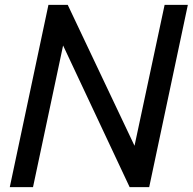

<svg xmlns="http://www.w3.org/2000/svg" viewBox="-20 -765 788 785"><path d="M653 -745H748L590 0H510L238 -579L115 0H20L178 -745H257L530 -169Z"/></svg>

Font: Plus Jakarta Display
Style: Italic
Weight: 400
Italic angle: -12°
Designer: Gumpita Rahayu
Foundry: Tokotype Studio
Version: Version 1.000